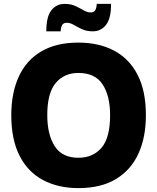

<svg xmlns="http://www.w3.org/2000/svg" viewBox="-20 -957 808 987"><path d="M383 10Q279 10 201 -31.5Q123 -73 80.5 -156.5Q38 -240 38 -365Q38 -478 76 -562Q114 -646 191 -692Q268 -738 383 -738Q488 -738 566 -697Q644 -656 687 -573Q730 -490 730 -365Q730 -251 691.5 -167Q653 -83 576 -36.5Q499 10 383 10ZM383 -146Q458 -146 502 -197.5Q546 -249 546 -365Q546 -464 507.5 -523Q469 -582 383 -582Q310 -582 266.5 -530.5Q223 -479 223 -365Q223 -266 261 -206Q299 -146 383 -146ZM218 -796Q218 -871 244 -904Q270 -937 312 -937Q344 -937 367.5 -926Q391 -915 410 -904Q429 -893 446 -893Q464 -893 470.5 -906Q477 -919 477 -937H551Q551 -862 525 -829Q499 -796 457 -796Q425 -796 401.5 -807Q378 -818 359.5 -829Q341 -840 323 -840Q305 -840 298.5 -826.5Q292 -813 292 -796Z"/></svg>

Font: BDO Grotesk ExtraBold
Style: Regular
Weight: 800
Designer: Deni Anggara
Foundry: Lokal Container
Version: Version 2.000